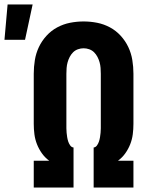

<svg xmlns="http://www.w3.org/2000/svg" viewBox="-74 -839 694 859"><path d="M255 0H77V-120H146Q127 -134 113.5 -153Q100 -172 91.5 -193.5Q83 -215 80 -238Q77 -261 77 -285V-509Q77 -540 82 -570.5Q87 -601 100 -628.5Q113 -656 134 -679Q155 -702 182 -716.5Q209 -731 239 -737Q269 -743 300 -743Q331 -743 361 -737Q391 -731 418 -716.5Q445 -702 466 -679Q487 -656 500 -628.5Q513 -601 518 -570.5Q523 -540 523 -509V-285Q523 -261 520 -238Q517 -215 508.5 -193.5Q500 -172 486.5 -153Q473 -134 454 -120H523V0H345V-179Q354 -180 360 -188.5Q366 -197 369 -206.5Q372 -216 373.5 -225.5Q375 -235 376 -245Q377 -255 377 -265Q377 -275 377 -285V-509Q377 -522 376 -535Q375 -548 371.5 -560.5Q368 -573 362 -584.5Q356 -596 347 -605Q338 -614 325.5 -618.5Q313 -623 300 -623Q287 -623 274.5 -618.5Q262 -614 253 -605Q244 -596 238 -584.5Q232 -573 228.5 -560.5Q225 -548 224 -535Q223 -522 223 -509V-285Q223 -275 223 -265Q223 -255 224 -245Q225 -235 226.5 -225.5Q228 -216 231 -206.5Q234 -197 240 -188.5Q246 -180 255 -179ZM-54 -661 -40 -819H72L38 -661Z"/></svg>

Font: Iosevka Aile Heavy
Style: Regular
Weight: 900
Designer: Belleve Invis
Foundry: Belleve Invis
Version: Version 31.1.0; ttfautohint (v1.8.4)